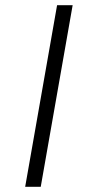

<svg xmlns="http://www.w3.org/2000/svg" viewBox="-20 -720 340 740"><path d="M200 -700H260L137 0H77Z"/></svg>

Font: Fahkwang ExtraLight
Style: Italic
Weight: 275
Italic angle: -10°
Designer: Suppakit Chalermlarp | Katatrad Co.,Ltd.
Foundry: Cadson Demak Co.,Ltd.
Version: Version 1.000; ttfautohint (v1.6)